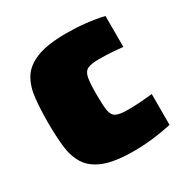

<svg xmlns="http://www.w3.org/2000/svg" viewBox="-128 -627 721 743"><g transform="rotate(-30 233.0 -255.0)"><path d="M264 8Q179 8 131 -11Q83 -30 61.5 -65Q40 -100 35 -148Q30 -196 30 -254Q30 -312 35 -360.5Q40 -409 61 -444Q82 -479 130 -498.5Q178 -518 264 -518Q351 -518 429 -500V-362Q411 -364 381 -366Q351 -368 324 -368Q288 -368 272 -360Q256 -352 251.5 -328Q247 -304 247 -255Q247 -206 251 -182Q255 -158 271 -150Q287 -142 324 -142Q347 -142 377.5 -144Q408 -146 433 -149V-11Q392 -2 348.5 3Q305 8 264 8Z"/></g></svg>

Font: Saira Black
Style: Regular
Weight: 900
Designer: Hector Gatti with collaboration of the Omnibus-Type team
Foundry: Omnibus-Type
Version: Version 1.100; ttfautohint (v1.8.3)